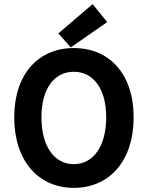

<svg xmlns="http://www.w3.org/2000/svg" viewBox="-20 -899 716 931"><path d="M338 12C510 12 628 -118 628 -330C628 -541 510 -666 338 -666C167 -666 49 -541 49 -330C49 -118 167 12 338 12ZM338 -551C433 -551 495 -468 495 -330C495 -191 433 -103 338 -103C242 -103 181 -191 181 -330C181 -468 242 -551 338 -551ZM263 -737 323 -669 500 -792 429 -879Z"/></svg>

Font: Source Sans Pro SemBd
Style: Regular
Weight: 700
Designer: Paul D. Hunt
Foundry: Adobe Systems Incorporated
Version: Version 2.020;PS 2.0;hotconv 1.0.86;makeotf.lib2.5.63406